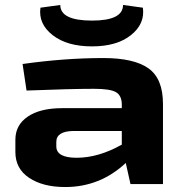

<svg xmlns="http://www.w3.org/2000/svg" viewBox="-20 -742 741 774"><path d="M351 -555Q250 -555 192 -600.5Q134 -646 143 -711L223 -722Q223 -659 351 -659Q476 -659 476 -722L556 -711Q565 -646 508 -600.5Q451 -555 351 -555ZM397 -508Q520 -508 578.5 -466.5Q637 -425 637 -323V0H506L487 -85Q383 12 243 12Q153 12 97.5 -25Q42 -62 42 -129V-179Q42 -238 92 -272Q142 -306 231 -306H471V-323Q470 -358 446.5 -371Q423 -384 359 -384Q266 -384 87 -377L71 -484Q241 -508 397 -508ZM207 -170V-152Q207 -106 289 -106Q377 -106 471 -159V-214H276Q207 -213 207 -170Z"/></svg>

Font: Exo 2 Expanded
Style: Bold
Weight: 700
Width: 7
Designer: Natanael Gama
Version: Version 1.001;PS 001.001;hotconv 1.0.70;makeotf.lib2.5.58329